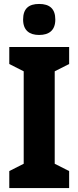

<svg xmlns="http://www.w3.org/2000/svg" viewBox="-20 -1003 397 972"><path d="M178 -983C126 -983 97 -960 97 -904C97 -850 128 -826 178 -826C229 -826 260 -850 260 -904C260 -959 231 -983 178 -983ZM330 -51V-137L257 -174V-642L330 -679V-765H27V-679L100 -642V-174L27 -137V-51Z"/></svg>

Font: Noto Sans Tamil UI Condensed ExtraBold
Style: Regular
Weight: 800
Width: 3
Designer: Jelle Bosma - Monotype Design Team
Foundry: Monotype Imaging Inc.
Version: Version 2.004